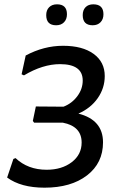

<svg xmlns="http://www.w3.org/2000/svg" viewBox="-20 -860 545 889"><path d="M244 -840Q290 -840 290 -794Q290 -771 276.5 -757Q263 -743 240 -743Q194 -743 194 -790Q194 -813 207.5 -826.5Q221 -840 244 -840ZM412 -840Q459 -840 459 -794Q459 -771 445.5 -757Q432 -743 409 -743Q363 -743 363 -790Q363 -813 376 -826.5Q389 -840 412 -840ZM186 9Q77 9 13 -38L42 -124L52 -128Q109 -74 196 -74Q266 -74 312 -109Q358 -144 358 -200Q358 -275 271 -292H138L132 -300L146 -367L274 -366Q313 -381 338 -414.5Q363 -448 363 -487Q363 -563 258 -563Q178 -563 91 -511L80 -516L99 -603Q183 -648 272 -648Q362 -648 413.5 -610.5Q465 -573 465 -508Q465 -452 432.5 -405.5Q400 -359 343 -334Q457 -305 457 -201Q457 -105 383 -48Q309 9 186 9Z"/></svg>

Font: Alegreya Sans SC Medium
Style: Italic
Weight: 500
Italic angle: -7°
Designer: Juan Pablo del Peral
Foundry: Huerta Tipografica
Version: Version 2.007